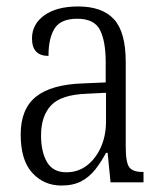

<svg xmlns="http://www.w3.org/2000/svg" viewBox="-20 -564 503 594"><path d="M170 10Q116 10 80 -29Q44 -68 44 -148Q44 -227 91.5 -265Q139 -303 238 -306L307 -309V-372Q307 -436 289.5 -471Q272 -506 219 -506Q168 -506 149 -476Q130 -446 130 -391Q79 -391 79 -445Q79 -489 117 -516.5Q155 -544 222 -544Q296 -544 332.5 -504.5Q369 -465 369 -372V-110Q369 -61 380 -46.5Q391 -32 421 -32H424V0H322L313 -91H308Q293 -63 275 -40Q257 -17 232 -3.5Q207 10 170 10ZM185 -31Q222 -31 249.5 -52.5Q277 -74 292.5 -109.5Q308 -145 308 -188V-277L248 -274Q169 -271 138 -238Q107 -205 107 -145Q107 -94 125.5 -62.5Q144 -31 185 -31Z"/></svg>

Font: Noto Serif Bengali Condensed Light
Style: Regular
Weight: 300
Width: 3
Designer: Juan Bruce, Universal Thirst, Indian Type Foundry and the Monotype Design Team.
Foundry: Monotype Imaging Inc.
Version: Version 2.003; ttfautohint (v1.8.4.7-5d5b)